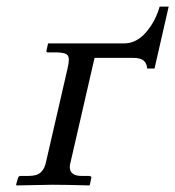

<svg xmlns="http://www.w3.org/2000/svg" viewBox="-20 -562 532 583"><path d="M120.1 -71.8 185.1 -354Q189 -370.1 189 -380.9Q189 -392.6 181.9 -397.2Q174.8 -401.9 155.8 -402.8H125Q122.6 -402.8 121.6 -404.5Q120.6 -406.2 121.1 -408.2L126 -430.2H356.9Q394 -430.2 423.1 -463.6Q452.1 -497.1 464.8 -542H492.2L449.2 -354H426.8Q425.8 -370.1 416 -378.2Q406.2 -386.2 384.8 -386.2H267.1L194.8 -71.8Q191.9 -61.5 191.9 -55.2Q191.9 -27.8 228 -27.8H251Q254.4 -27.8 256.3 -25.6Q258.3 -23.4 256.8 -20L252.9 -1L251 1Q178.2 -1 139.2 -1L30.8 1L28.8 -1L34.2 -20Q35.6 -27.8 43 -27.8H66.9Q91.8 -27.8 103.8 -38.6Q115.7 -49.3 120.1 -71.8Z"/></svg>

Font: Common Serif Medium
Style: Italic
Weight: 500
Italic angle: -12°
Designer: Philipp H. Poll, Khaled Hosny
Foundry: Stefan Peev, Context Ltd.
Version: Version 1.026